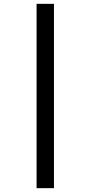

<svg xmlns="http://www.w3.org/2000/svg" viewBox="-20 -889 457 1000"><path d="M170.5 91V-869H261V91Z"/></svg>

Font: Merriweather Sans Italic
Style: Regular
Weight: 400
Italic angle: -7.5°
Designer: Eben Sorkin
Foundry: Eben Sorkin
Version: Version 1.008; ttfautohint (v1.7.19-72a1) -l 8 -r 50 -G 200 